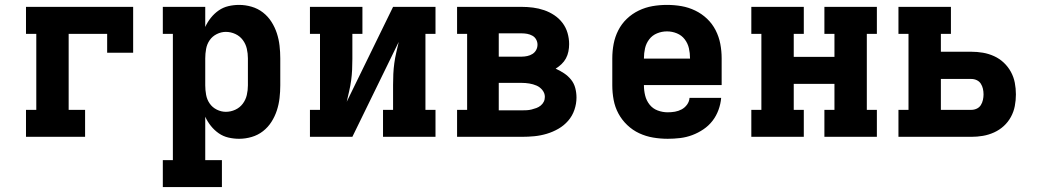

<svg xmlns="http://www.w3.org/2000/svg" viewBox="-20 -558 4240 783"><path d="M86 0V-110H128V-420H86V-530H523V-343H417V-420H260V-110H327V0Z M644 205V95H685V-420H644V-530H817V-448Q826 -468 840 -485.5Q854 -503 872 -515.5Q890 -528 911.5 -533Q933 -538 955 -538Q981 -538 1006.5 -530.5Q1032 -523 1052.5 -507Q1073 -491 1087 -469Q1101 -447 1109 -422.5Q1117 -398 1120 -372Q1123 -346 1123 -320V-210Q1123 -184 1120 -158Q1117 -132 1109 -107.5Q1101 -83 1087 -61Q1073 -39 1052.5 -23Q1032 -7 1006.5 0.5Q981 8 955 8Q933 8 911.5 3Q890 -2 872 -14.5Q854 -27 840 -44.5Q826 -62 817 -82V95H885V205ZM901 -102Q921 -102 939.5 -110.5Q958 -119 970 -135Q982 -151 986.5 -170.5Q991 -190 991 -210V-320Q991 -340 986.5 -359.5Q982 -379 970 -395Q958 -411 939.5 -419.5Q921 -428 901 -428Q882 -428 864 -419Q846 -410 835 -394Q824 -378 820.5 -358.5Q817 -339 817 -320V-210Q817 -191 820.5 -171.5Q824 -152 835 -136Q846 -120 864 -111Q882 -102 901 -102Z M1244 0V-110H1285V-420H1244V-530H1458V-420H1417V-318Q1417 -296 1416 -274Q1415 -252 1412 -230Q1409 -208 1404 -186.5Q1399 -165 1394 -143L1583 -530H1756V-420H1715V-110H1756V0H1542V-110H1583V-212Q1583 -234 1584 -256Q1585 -278 1588 -300Q1591 -322 1596 -343.5Q1601 -365 1606 -387L1417 0Z M1844 0V-110H1885V-420H1844V-530H2108Q2131 -530 2154 -527Q2177 -524 2199 -516.5Q2221 -509 2240.5 -496Q2260 -483 2274 -464.5Q2288 -446 2294.5 -423.5Q2301 -401 2301 -378Q2301 -363 2298 -348Q2295 -333 2288 -320Q2281 -307 2270 -296.5Q2259 -286 2246 -278Q2264 -270 2280.5 -259Q2297 -248 2309 -233Q2321 -218 2326 -199Q2331 -180 2331 -160Q2331 -135 2322.5 -110Q2314 -85 2297 -65.5Q2280 -46 2257.5 -33Q2235 -20 2210 -12.5Q2185 -5 2159.5 -2.5Q2134 0 2108 0ZM2108 -327Q2119 -327 2130.5 -329.5Q2142 -332 2151.5 -338Q2161 -344 2166.5 -354Q2172 -364 2172 -376Q2172 -387 2166.5 -397Q2161 -407 2151 -412.5Q2141 -418 2130 -420Q2119 -422 2108 -422H2014V-327ZM2014 -108H2108Q2118 -108 2128 -108.5Q2138 -109 2148 -111.5Q2158 -114 2167.5 -117.5Q2177 -121 2185 -127.5Q2193 -134 2197.5 -143Q2202 -152 2202 -163Q2202 -178 2192 -190.5Q2182 -203 2168 -209Q2154 -215 2138.5 -217.5Q2123 -220 2108 -220H2014Z M2703 8Q2673 8 2643.5 3Q2614 -2 2587 -14.5Q2560 -27 2538 -48Q2516 -69 2502 -95Q2488 -121 2482.5 -150.5Q2477 -180 2477 -210V-320Q2477 -350 2482.5 -379Q2488 -408 2501.5 -434.5Q2515 -461 2536.5 -481.5Q2558 -502 2585 -515Q2612 -528 2641 -533Q2670 -538 2700 -538Q2730 -538 2759 -533Q2788 -528 2815 -515Q2842 -502 2863.5 -481.5Q2885 -461 2898.5 -434.5Q2912 -408 2917.5 -379Q2923 -350 2923 -320V-211H2606V-210Q2606 -189 2611 -168.5Q2616 -148 2629 -131.5Q2642 -115 2662 -107.5Q2682 -100 2703 -100Q2718 -100 2732.5 -102.5Q2747 -105 2760 -112Q2773 -119 2782 -131.5Q2791 -144 2792 -159H2921Q2919 -134 2910 -109.5Q2901 -85 2885.5 -65Q2870 -45 2848.5 -30.5Q2827 -16 2803 -7Q2779 2 2753.5 5Q2728 8 2703 8ZM2606 -319H2794V-320Q2794 -341 2789.5 -361Q2785 -381 2772.5 -397.5Q2760 -414 2740.5 -422Q2721 -430 2700 -430Q2679 -430 2659.5 -422Q2640 -414 2627.5 -397.5Q2615 -381 2610.5 -361Q2606 -341 2606 -320Z M3044 0V-110H3085V-420H3044V-530H3258V-420H3217V-326H3383V-420H3342V-530H3556V-420H3515V-110H3556V0H3342V-110H3383V-216H3217V-110H3258V0Z M3644 0V-110H3685V-420H3644V-530H3858V-420H3817V-347H3941Q3965 -347 3988.5 -343Q4012 -339 4034 -329Q4056 -319 4073.5 -302.5Q4091 -286 4102.5 -265Q4114 -244 4118.5 -220.5Q4123 -197 4123 -173Q4123 -149 4118.5 -125.5Q4114 -102 4102.5 -81Q4091 -60 4073.5 -44Q4056 -28 4034 -18Q4012 -8 3988.5 -4Q3965 0 3941 0ZM3941 -110Q3953 -110 3963.5 -115Q3974 -120 3980 -129.5Q3986 -139 3988.5 -150.5Q3991 -162 3991 -173Q3991 -185 3988.5 -196Q3986 -207 3980 -216.5Q3974 -226 3963.5 -231Q3953 -236 3941 -236H3817V-110Z"/></svg>

Font: Iosevka Slab XBdEx
Style: Regular
Weight: 800
Width: 7
Monospace: yes
Designer: Belleve Invis
Foundry: Belleve Invis
Version: Version 11.1.0; ttfautohint (v1.8.3)